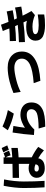

<svg xmlns="http://www.w3.org/2000/svg" viewBox="1456 -2254 937 3888"><g transform="rotate(-90 1924.0 -309.5)"><path d="M889 -618Q865 -611 832 -598Q823 -630 812 -655Q801 -680 783 -710L819 -724Q847 -736 871 -744Q887 -715 925 -630ZM824 112Q746 43 663 -3Q639 129 458 129Q380 129 328 89Q268 44 268 -35Q268 -84 295 -121.5Q322 -159 365.5 -178.5Q409 -198 458 -198Q517 -198 550 -184V-397Q439 -392 267 -392V-521Q435 -521 550 -525V-705H682V-674L717 -686L766 -704Q783 -675 792 -654.5Q801 -634 816 -594L723 -563Q713 -596 705.5 -615.5Q698 -635 682 -663V-529Q783 -534 873 -548V-418Q758 -404 682 -401V-135Q814 -70 894 -3Q861 49 824 112ZM61 -295Q61 -472 106 -703Q150 -701 171 -699L235 -695Q193 -486 193 -295Q193 -83 206 125H75Q61 -69 61 -295ZM458 -79H446Q395 -79 395 -35Q395 -13 414.5 -2Q434 9 458 9Q498 9 518 -8Q538 -25 541 -59Q491 -79 458 -79Z M1604 -558 1568 -498Q1401 -533 1231 -619L1276 -683L1307 -727Q1458 -656 1639 -618Q1628 -598 1604 -558ZM1287 80 1266 5Q1492 2 1577 -31Q1657 -67 1657 -140Q1657 -183 1630 -206Q1614 -222 1592.5 -229Q1571 -236 1540 -236Q1389 -236 1246 -83L1135 -90Q1149 -309 1185 -523L1239 -516Q1291 -510 1318 -506L1311 -465Q1309 -451 1298.5 -393Q1288 -335 1282 -272Q1319 -301 1388 -330Q1468 -364 1544 -364Q1660 -364 1729 -303Q1794 -244 1794 -143Q1794 -64 1760.5 -9.5Q1727 45 1658 81Q1548 138 1304 139Z M2563 -172Q2621 -201 2651 -242.5Q2681 -284 2681 -335Q2681 -405 2637 -443Q2585 -487 2498 -487Q2404 -487 2243 -446Q2111 -412 2007 -359L1985 -505Q2099 -553 2216 -583Q2370 -622 2498 -622Q2657 -622 2747 -535Q2825 -460 2825 -335Q2825 -244 2782 -176Q2739 -108 2651 -59Q2506 22 2232 40L2185 -95Q2448 -115 2563 -172Z M3356 134Q3221 134 3132 92Q3045 44 3045 -61Q3045 -140 3107 -191Q3174 -247 3328 -247Q3399 -247 3448 -233Q3440 -247 3415 -303Q3252 -280 3017 -272L3014 -394Q3168 -398 3364 -418L3338 -472Q3194 -456 3039 -454L3036 -579Q3202 -581 3292 -589Q3268 -659 3240 -721L3368 -758L3380 -724Q3405 -654 3425 -606Q3540 -618 3637 -642L3660 -520Q3557 -499 3471 -489Q3477 -473 3497 -436Q3623 -449 3716 -473L3735 -347Q3673 -333 3551 -320Q3583 -249 3645 -140L3563 -70Q3446 -120 3329 -120Q3245 -120 3203 -100Q3177 -87 3177 -61Q3177 -35 3213 -15Q3263 6 3358 6Q3454 6 3575 -13V118Q3494 134 3356 134Z"/></g></svg>

Font: Gmarket Sans TTF Bold
Style: Regular
Weight: 700
Designer: Creative Director : Sungho Lee; Art Director : Kiwoong Choi; Project Manager : Sori Yang, Jongwook Yoon; Font Designer :
Foundry: Sandoll Inc.
Version: Version 1.000;hotconv 1.0.109;makeotfexe 2.5.65596